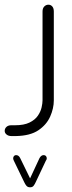

<svg xmlns="http://www.w3.org/2000/svg" viewBox="-114 -404 307 817"><path d="M-47 175H-65Q-78 175 -86 168.5Q-94 162 -94 153Q-94 143 -86.5 136Q-79 129 -66 129H-50Q-12 129 11.5 117.5Q35 106 47 88.5Q59 71 63 53Q67 35 67 23V-355Q67 -369 74.5 -376.5Q82 -384 92 -384Q102 -384 108.5 -376.5Q115 -369 115 -355V23Q115 57 99.5 92Q84 127 49 150.5Q14 174 -47 175ZM14 355 54 269Q61 256 72 256Q78 256 81.5 260Q85 264 85 270Q85 275 81 280L38 371Q34 380 29 386.5Q24 393 14 393Q4 393 -1.5 386.5Q-7 380 -11 371L-55 280Q-58 274 -58 270Q-58 264 -54.5 260Q-51 256 -46 256Q-34 256 -28 269Z"/></svg>

Font: Beiruti Light
Style: Regular
Weight: 300
Designer: Arlette Boutros
Foundry: Boutros
Version: Version 1.41